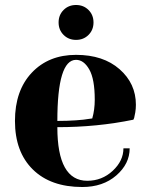

<svg xmlns="http://www.w3.org/2000/svg" viewBox="-20 -735 600 770"><path d="M210 -250Q250 -250 285 -252.5Q320 -255 335 -258L350 -260Q360 -295 360 -335Q360 -418 338 -456.5Q316 -495 285 -495Q210 -495 210 -250ZM310 15Q183 15 111.5 -55.5Q40 -126 40 -250Q40 -372 107.5 -443.5Q175 -515 285 -515Q394 -515 459.5 -457.5Q525 -400 525 -315Q525 -299 522.5 -284Q520 -269 518 -262L515 -255Q370 -225 210 -225Q210 -10 330 -10Q389 -10 432 -50Q475 -90 475 -140H500Q500 -78 446.5 -31.5Q393 15 310 15ZM235 -595Q215 -615 215 -645Q215 -675 235 -695Q255 -715 285 -715Q315 -715 335 -695Q355 -675 355 -645Q355 -615 335 -595Q315 -575 285 -575Q255 -575 235 -595Z"/></svg>

Font: Yeseva One
Style: Regular
Weight: 400
Designer: Jovanny Lemonad
Foundry: Jovanny Lemonad
Version: Version 2.000